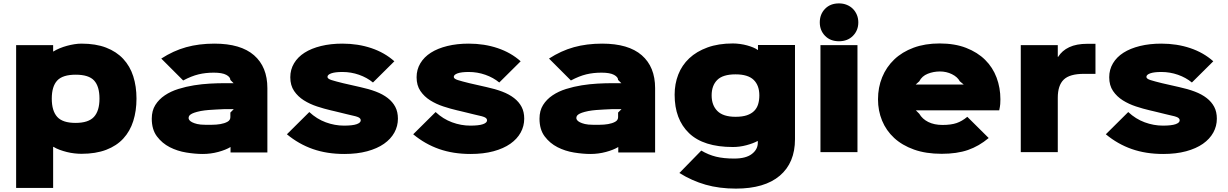

<svg xmlns="http://www.w3.org/2000/svg" viewBox="-20 -896 7233 1131"><path d="M784 -315Q784 -243 765 -183Q746 -123 706.5 -80Q667 -37 605.5 -13.5Q544 10 460 10Q441 10 418.5 7.5Q396 5 374 -0.5Q352 -6 331.5 -13.5Q311 -21 295 -31H293V211H75V-630H293V-593H295Q311 -603 331.5 -611.5Q352 -620 374 -626Q396 -632 418 -635.5Q440 -639 460 -639Q544 -639 605 -615.5Q666 -592 706 -549Q746 -506 765 -446.5Q784 -387 784 -315ZM566 -315Q566 -387 534.5 -421.5Q503 -456 426 -456Q349 -456 317 -421.5Q285 -387 285 -315Q285 -243 317 -207.5Q349 -172 425 -172Q501 -172 533.5 -207.5Q566 -243 566 -315Z M1555 -377V2H1338V-30Q1310 -13 1265.5 -1Q1221 11 1174 11Q1130 11 1077.5 2.5Q1025 -6 980 -29Q935 -52 904.5 -92.5Q874 -133 874 -197Q874 -244 895 -277.5Q916 -311 951 -334.5Q986 -358 1031 -372Q1076 -386 1123 -393.5Q1170 -401 1216 -403.5Q1262 -406 1300 -406H1356L1337 -425Q1337 -442 1313 -455Q1289 -468 1239 -468Q1191 -468 1149.5 -458Q1108 -448 1059 -422L930 -551Q1001 -597 1076.5 -618Q1152 -639 1243 -639Q1398 -639 1476.5 -570.5Q1555 -502 1555 -377ZM1357 -253H1335Q1315 -253 1298.5 -253Q1282 -253 1256 -251Q1233 -250 1208.5 -248Q1184 -246 1162 -242Q1138 -237 1124 -232Q1110 -227 1102.5 -221.5Q1095 -216 1093 -210.5Q1091 -205 1091 -200Q1091 -195 1095.5 -188.5Q1100 -182 1111.5 -176Q1123 -170 1141.5 -165.5Q1160 -161 1188 -161Q1204 -161 1229 -161Q1254 -161 1278 -165Q1302 -169 1319.5 -178.5Q1337 -188 1337 -206V-233Z M2324 -197Q2324 -153 2303 -115Q2282 -77 2242 -49Q2202 -21 2143 -5Q2084 11 2008 11Q1906 11 1823 -18Q1740 -47 1670 -105L1802 -236Q1846 -195 1899 -175.5Q1952 -156 2006 -156Q2057 -156 2081 -164.5Q2105 -173 2105 -187Q2105 -198 2092.5 -204.5Q2080 -211 2041 -219Q2036 -220 2020 -224Q2004 -228 1985.5 -232.5Q1967 -237 1950.5 -241Q1934 -245 1929 -246Q1890 -255 1847.5 -269Q1805 -283 1770 -305Q1735 -327 1712.5 -360Q1690 -393 1690 -441Q1690 -486 1712 -523Q1734 -560 1774 -585.5Q1814 -611 1871 -625Q1928 -639 1997 -639Q2089 -639 2167.5 -612.5Q2246 -586 2303 -535L2177 -410Q2142 -439 2095 -455.5Q2048 -472 1997 -472Q1954 -472 1931.5 -464Q1909 -456 1909 -443Q1909 -432 1932.5 -424.5Q1956 -417 2001 -406L2102 -383Q2153 -372 2194 -356.5Q2235 -341 2264 -318.5Q2293 -296 2308.5 -266.5Q2324 -237 2324 -197Z M3068 -197Q3068 -153 3047 -115Q3026 -77 2986 -49Q2946 -21 2887 -5Q2828 11 2752 11Q2650 11 2567 -18Q2484 -47 2414 -105L2546 -236Q2590 -195 2643 -175.5Q2696 -156 2750 -156Q2801 -156 2825 -164.5Q2849 -173 2849 -187Q2849 -198 2836.5 -204.5Q2824 -211 2785 -219Q2780 -220 2764 -224Q2748 -228 2729.5 -232.5Q2711 -237 2694.5 -241Q2678 -245 2673 -246Q2634 -255 2591.5 -269Q2549 -283 2514 -305Q2479 -327 2456.5 -360Q2434 -393 2434 -441Q2434 -486 2456 -523Q2478 -560 2518 -585.5Q2558 -611 2615 -625Q2672 -639 2741 -639Q2833 -639 2911.5 -612.5Q2990 -586 3047 -535L2921 -410Q2886 -439 2839 -455.5Q2792 -472 2741 -472Q2698 -472 2675.5 -464Q2653 -456 2653 -443Q2653 -432 2676.5 -424.5Q2700 -417 2745 -406L2846 -383Q2897 -372 2938 -356.5Q2979 -341 3008 -318.5Q3037 -296 3052.5 -266.5Q3068 -237 3068 -197Z M3839 -377V2H3622V-30Q3594 -13 3549.5 -1Q3505 11 3458 11Q3414 11 3361.5 2.5Q3309 -6 3264 -29Q3219 -52 3188.5 -92.5Q3158 -133 3158 -197Q3158 -244 3179 -277.5Q3200 -311 3235 -334.5Q3270 -358 3315 -372Q3360 -386 3407 -393.5Q3454 -401 3500 -403.5Q3546 -406 3584 -406H3640L3621 -425Q3621 -442 3597 -455Q3573 -468 3523 -468Q3475 -468 3433.5 -458Q3392 -448 3343 -422L3214 -551Q3285 -597 3360.5 -618Q3436 -639 3527 -639Q3682 -639 3760.5 -570.5Q3839 -502 3839 -377ZM3641 -253H3619Q3599 -253 3582.5 -253Q3566 -253 3540 -251Q3517 -250 3492.5 -248Q3468 -246 3446 -242Q3422 -237 3408 -232Q3394 -227 3386.5 -221.5Q3379 -216 3377 -210.5Q3375 -205 3375 -200Q3375 -195 3379.5 -188.5Q3384 -182 3395.5 -176Q3407 -170 3425.5 -165.5Q3444 -161 3472 -161Q3488 -161 3513 -161Q3538 -161 3562 -165Q3586 -169 3603.5 -178.5Q3621 -188 3621 -206V-233Z M4663 -631V-76Q4663 63 4573.5 139Q4484 215 4315 215Q4217 215 4136.5 192Q4056 169 3982 123L4111 -9Q4153 16 4198 27Q4243 38 4305 38Q4374 38 4409 11Q4444 -16 4444 -55V-65H4442Q4416 -51 4376.5 -40.5Q4337 -30 4297 -30Q4124 -30 4039 -111.5Q3954 -193 3954 -338Q3954 -402 3975.5 -457Q3997 -512 4040 -552.5Q4083 -593 4147.5 -616.5Q4212 -640 4297 -640Q4317 -640 4339 -637Q4361 -634 4381 -628.5Q4401 -623 4417.5 -616Q4434 -609 4443 -602H4445V-631ZM4453 -334Q4453 -393 4419.5 -425.5Q4386 -458 4313 -458Q4238 -458 4205 -425Q4172 -392 4172 -334Q4172 -276 4206 -242Q4240 -208 4313 -208Q4353 -208 4379.5 -217Q4406 -226 4422.5 -242.5Q4439 -259 4446 -282.5Q4453 -306 4453 -334Z M5036 -764Q5036 -717 5004.5 -685Q4973 -653 4922 -653Q4871 -653 4840 -685Q4809 -717 4809 -764Q4809 -812 4840 -844Q4871 -876 4922 -876Q4947 -876 4968 -867.5Q4989 -859 5004 -844Q5019 -829 5027.5 -808.5Q5036 -788 5036 -764ZM5031 0H4813V-630H5031Z M5873 -311Q5873 -297 5872 -283Q5871 -269 5866 -246H5375L5395 -226Q5413 -195 5448 -177.5Q5483 -160 5532 -160Q5582 -160 5614.5 -171Q5647 -182 5678 -208L5804 -83Q5747 -35 5682 -12.5Q5617 10 5527 10Q5434 10 5364 -15Q5294 -40 5247 -83.5Q5200 -127 5176 -185.5Q5152 -244 5152 -311Q5152 -381 5176.5 -441Q5201 -501 5247.5 -545.5Q5294 -590 5361.5 -615Q5429 -640 5515 -640Q5604 -640 5671 -614Q5738 -588 5783 -543.5Q5828 -499 5850.5 -439Q5873 -379 5873 -311ZM5657 -398 5634 -417Q5620 -443 5587.5 -459Q5555 -475 5517 -475Q5479 -475 5445 -461.5Q5411 -448 5395 -417L5374 -398Z M6433 -461H6365Q6281 -461 6246 -427Q6211 -393 6211 -320V0H5993V-630H6211V-561H6213Q6236 -598 6278.5 -618Q6321 -638 6385 -638H6433Z M7148 -197Q7148 -153 7127 -115Q7106 -77 7066 -49Q7026 -21 6967 -5Q6908 11 6832 11Q6730 11 6647 -18Q6564 -47 6494 -105L6626 -236Q6670 -195 6723 -175.5Q6776 -156 6830 -156Q6881 -156 6905 -164.5Q6929 -173 6929 -187Q6929 -198 6916.5 -204.5Q6904 -211 6865 -219Q6860 -220 6844 -224Q6828 -228 6809.5 -232.5Q6791 -237 6774.5 -241Q6758 -245 6753 -246Q6714 -255 6671.5 -269Q6629 -283 6594 -305Q6559 -327 6536.5 -360Q6514 -393 6514 -441Q6514 -486 6536 -523Q6558 -560 6598 -585.5Q6638 -611 6695 -625Q6752 -639 6821 -639Q6913 -639 6991.5 -612.5Q7070 -586 7127 -535L7001 -410Q6966 -439 6919 -455.5Q6872 -472 6821 -472Q6778 -472 6755.5 -464Q6733 -456 6733 -443Q6733 -432 6756.5 -424.5Q6780 -417 6825 -406L6926 -383Q6977 -372 7018 -356.5Q7059 -341 7088 -318.5Q7117 -296 7132.5 -266.5Q7148 -237 7148 -197Z"/></svg>

Font: TypoPRO Sinkin Sans
Style: 900 X Black
Weight: 950
Designer: Keith Bates
Foundry: K-Type
Version: Sinkin Sans (version 1.0)  by Keith Bates   •   © 2014   www